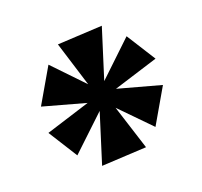

<svg xmlns="http://www.w3.org/2000/svg" viewBox="-78 -787 586 557"><g transform="rotate(-20 215.0 -508.0)"><path d="M148.9 -316.9 196.8 -469.2 91.8 -370.1 35.2 -460 171.9 -502.9 41 -539.1 103 -646 191.9 -553.2 148.9 -691.9 287.1 -699.2 238.8 -545.9 344.2 -646 400.9 -556.2 263.2 -513.2 395 -477.1 333 -370.1 243.2 -461.9 287.1 -324.2Z"/></g></svg>

Font: Risque
Style: Regular
Weight: 400
Designer: Astigmatic (AOETI)
Foundry: Astigmatic (AOETI)
Version: Version 1.000